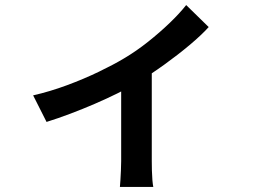

<svg xmlns="http://www.w3.org/2000/svg" viewBox="-20 -654 1040 759"><path d="M111 -277Q177 -292 244.5 -317Q312 -342 371 -370.5Q430 -399 470 -423Q519 -452 565.5 -489Q612 -526 651 -563.5Q690 -601 716 -634L805 -547Q776 -515 729.5 -476Q683 -437 629.5 -398.5Q576 -360 522 -327Q489 -307 445.5 -285.5Q402 -264 354.5 -243.5Q307 -223 258 -204.5Q209 -186 164 -172ZM459 -354 580 -378V-17Q580 0 580.5 20.5Q581 41 582.5 58.5Q584 76 586 85H454Q455 76 456 58.5Q457 41 458 20.5Q459 0 459 -17Z"/></svg>

Font: Noto Sans HK SemiBold
Style: Regular
Weight: 600
Version: Version 2.004-H2;hotconv 1.0.118;makeotfexe 2.5.65603